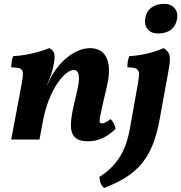

<svg xmlns="http://www.w3.org/2000/svg" viewBox="-20 -713 926 981"><path d="M37.3 0 89.2 -275.9Q97.1 -317.1 96.9 -336.8Q96.6 -356.6 83.1 -362.6Q69.6 -368.7 37.6 -368.7Q37.6 -383.3 39.7 -398.8Q41.7 -414.3 47.3 -426Q76.4 -427.5 109.9 -433.2Q143.5 -438.9 175.4 -447.9Q207.4 -456.9 231.3 -467Q249.4 -459.4 255.5 -442.9Q261.5 -426.3 257.6 -402Q251.7 -364.7 242.9 -337.3Q234.2 -309.8 220 -278L198.2 -88.2L181.6 0ZM440.3 -467Q465.2 -467 486.3 -457.2Q507.5 -447.3 520.7 -424.8Q534 -402.2 536.5 -364.2Q538.9 -326.2 526 -270.8L502.2 -169.2Q493.3 -128.9 490.3 -110.7Q487.3 -92.5 490.6 -87.5Q493.9 -82.5 501.3 -82.5Q509.7 -82.5 521.3 -88.6Q532.8 -94.7 545.3 -104.6Q554.4 -96.1 561.5 -82.3Q568.6 -68.5 570.6 -54.9Q537.6 -21.9 502.3 -6.5Q467 9 431.1 9Q381.7 9 361.6 -12.6Q341.6 -34.2 342.2 -73Q342.8 -111.9 354.3 -162.4L375.1 -253.2Q383.4 -288.6 383.4 -311.2Q383.5 -333.7 376.7 -344.5Q370 -355.4 356.9 -355.4Q340 -355.4 317.9 -337.9Q295.8 -320.5 272.7 -286.5Q249.6 -252.6 229.9 -202.8Q210.3 -153 198.2 -88.2L194.9 -223.7L236.6 -311Q251.2 -340.2 273 -368.2Q294.8 -396.3 321.9 -418.5Q348.9 -440.7 379.3 -453.8Q409.6 -467 440.3 -467ZM511.7 247.4Q488.8 227.6 488.3 190.4Q549.9 152.5 588.3 94.5Q626.8 36.6 642.8 -51.5L685 -287.4Q691 -321 690 -338.3Q689 -355.6 675.8 -362.2Q662.5 -368.7 631 -368.7Q630.5 -382.9 632.8 -397.8Q635.1 -412.8 640.7 -426Q669.7 -427.5 701.9 -433.2Q734 -438.9 763.8 -447.9Q793.6 -456.9 816.6 -467Q831.5 -456.9 839.5 -445.5Q847.5 -434 848 -412.8Q848.6 -391.6 840.7 -350.3L795.2 -100.6Q781.6 -26.6 759.5 28.1Q737.4 82.9 703.5 123.4Q669.6 164 622.3 193.7Q575.1 223.4 511.7 247.4ZM787.2 -542Q752.2 -542 734.5 -563.7Q716.7 -585.5 722.2 -620.3Q728.2 -655.1 753.8 -674.2Q779.4 -693.3 818.6 -693.3Q853 -693.3 872 -671.4Q891.1 -649.4 884 -613Q878 -579.7 853.2 -560.9Q828.4 -542 787.2 -542Z"/></svg>

Font: Vollkorn
Style: Italic
Weight: 400
Italic angle: -11°
Designer: Friedrich Althausen
Foundry: Friedrich Althausen
Version: Version 5.001